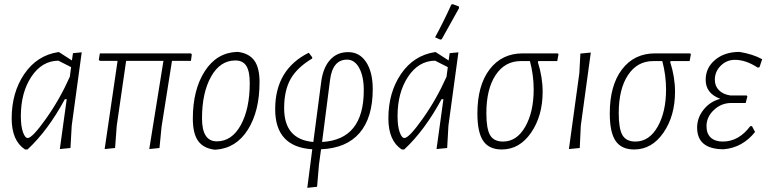

<svg xmlns="http://www.w3.org/2000/svg" viewBox="-20 -711 3690 921"><path d="M100 6Q36 -36 36 -143Q36 -267 96.5 -356Q157 -445 259 -461H263L325 -421L330 -456L372 -460L324 -108L318 -1L267 4L300 -235H291Q210 -85 112 6ZM80 -154Q80 -106 90 -77.5Q100 -49 113 -49Q135 -49 201 -142Q267 -235 315 -343L321 -389L260 -420Q181 -419 130.5 -343Q80 -267 80 -154Z M482 4 544 -419H459L454 -424L459 -455H896L900 -450L896 -419H805L755 -103L745 -1L696 4L764 -419H585L540 -108L532 -1Z M1116 -462H1122Q1175 -455 1200 -420.5Q1225 -386 1225 -317Q1225 -178 1169 -89Q1113 0 1015 7H1009Q955 0 930 -35.5Q905 -71 905 -142Q905 -280 962 -369Q1019 -458 1116 -462ZM1109 -421Q1036 -421 992.5 -343.5Q949 -266 949 -143Q949 -33 1020 -33Q1092 -33 1135 -111Q1178 -189 1178 -313Q1178 -369 1161.5 -395Q1145 -421 1109 -421Z M1454 190 1478 5Q1300 -6 1300 -187Q1300 -378 1461 -458L1478 -436L1477 -430Q1405 -387 1374 -332Q1343 -277 1343 -192Q1343 -42 1483 -30L1521 -320Q1530 -387 1563.5 -424Q1597 -461 1650 -461Q1705 -461 1736.5 -413Q1768 -365 1768 -283Q1768 -147 1705 -73.5Q1642 0 1520 5L1510 79L1501 185ZM1563 -326 1525 -30Q1725 -41 1725 -278Q1725 -345 1703 -385Q1681 -425 1645 -425Q1575 -425 1563 -326Z M2145 -689 2152 -691 2181 -680 2182 -672Q2171 -652 2099 -523L2092 -521L2067 -532Q2106 -603 2145 -689ZM1907 6Q1843 -36 1843 -143Q1843 -267 1903.5 -356Q1964 -445 2066 -461H2070L2132 -421L2137 -456L2179 -460L2131 -108L2125 -1L2074 4L2107 -235H2098Q2017 -85 1919 6ZM1887 -154Q1887 -106 1897 -77.5Q1907 -49 1920 -49Q1942 -49 2008 -142Q2074 -235 2122 -343L2128 -389L2067 -420Q1988 -419 1937.5 -343Q1887 -267 1887 -154Z M2387 6Q2326 6 2298 -35Q2270 -76 2270 -167Q2270 -301 2328.5 -378Q2387 -455 2488 -455H2656L2659 -450L2653 -418H2562L2560 -413Q2583 -341 2583 -271Q2583 -155 2527.5 -74.5Q2472 6 2387 6ZM2393 -32Q2459 -32 2499.5 -103Q2540 -174 2540 -282Q2540 -350 2522 -418H2478Q2402 -418 2357.5 -351Q2313 -284 2313 -168Q2313 -93 2331 -62.5Q2349 -32 2393 -32Z M2814 -459 2766 -108 2761 -1 2709 4 2759 -360 2764 -454Z M3022 6Q2961 6 2933 -35Q2905 -76 2905 -167Q2905 -301 2963.5 -378Q3022 -455 3123 -455H3291L3294 -450L3288 -418H3197L3195 -413Q3218 -341 3218 -271Q3218 -155 3162.5 -74.5Q3107 6 3022 6ZM3028 -32Q3094 -32 3134.5 -103Q3175 -174 3175 -282Q3175 -350 3157 -418H3113Q3037 -418 2992.5 -351Q2948 -284 2948 -168Q2948 -93 2966 -62.5Q2984 -32 3028 -32Z M3452 5Q3324 5 3324 -99Q3324 -146 3355 -185Q3386 -224 3435 -237Q3365 -263 3365 -328Q3365 -386 3410.5 -424Q3456 -462 3527 -462Q3590 -452 3636 -427L3623 -388L3614 -387Q3558 -424 3505 -424Q3466 -424 3437.5 -396Q3409 -368 3409 -328Q3409 -298 3429 -278Q3449 -258 3484 -253H3562L3565 -248L3557 -217H3488Q3440 -217 3404.5 -183.5Q3369 -150 3369 -106Q3369 -70 3389.5 -51Q3410 -32 3447 -32Q3524 -32 3579 -106H3587L3602 -78Q3542 -3 3452 5Z"/></svg>

Font: Alegreya Sans SC Light
Style: Italic
Weight: 300
Italic angle: -7°
Designer: Juan Pablo del Peral
Foundry: Huerta Tipografica
Version: Version 2.007